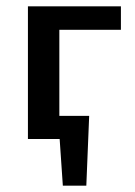

<svg xmlns="http://www.w3.org/2000/svg" viewBox="-20 -438 425 605"><path d="M135 0V-73H261L218 0ZM178 147 163 -73H261L252 147ZM68 0V-418H167V0ZM119 -344V-418H361V-344Z"/></svg>

Font: Ysabeau SemiBold
Style: Regular
Weight: 600
Designer: Christian Thalmann (Catharsis Fonts)
Version: Version 2.000;gftools[0.9.27.dev2+g8671c4b]